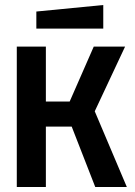

<svg xmlns="http://www.w3.org/2000/svg" viewBox="-20 -746 539 766"><path d="M47 0V-560H163V-341H258L354 -560H479L358 -302L486 0H360L266 -241H163V0ZM125 -632V-700L392 -726V-632Z"/></svg>

Font: Tektur SemiCondensed Medium
Style: Regular
Weight: 500
Width: 4
Designer: Adam Jagosz
Foundry: Adam Jagosz
Version: Version 1.005;gftools[0.9.30]